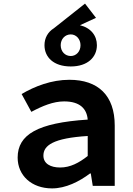

<svg xmlns="http://www.w3.org/2000/svg" viewBox="-20 -1032 740 1066"><path d="M373 -663C467 -663 518 -715 518 -781C518 -834 485 -877 424 -892L513 -933L452 -1012L279 -875C245 -854 227 -820 227 -781C227 -715 277 -663 373 -663ZM373 -721C341 -721 317 -746 317 -781C317 -815 341 -841 373 -841C403 -841 427 -815 427 -781C427 -746 403 -721 373 -721ZM365 -589C266 -589 173 -553 100 -510L154 -411C216 -444 276 -469 336 -469C424 -469 462 -428 467 -368C189 -350 78 -285 78 -157C78 -58 155 14 269 14C345 14 420 -24 480 -69H484L495 0H617V-335C617 -502 525 -589 365 -589ZM467 -166C419 -128 370 -102 314 -102C261 -102 221 -123 221 -168C221 -225 276 -265 467 -277Z"/></svg>

Font: Kawkab Mono
Style: Bold
Weight: 700
Monospace: yes
Designer: Abdullah Arif
Foundry: Abdullah Arif
Version: Version 1.000;PS 000.500;hotconv 1.0.88;makeotf.lib2.5.64775